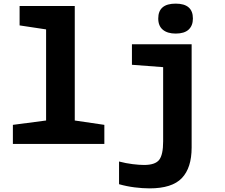

<svg xmlns="http://www.w3.org/2000/svg" viewBox="-20 -793 1240 1058"><path d="M51 0V-105L234 -129V-631L88 -653V-760H392V-129L555 -105V0ZM948 -608Q903 -608 877.5 -629Q852 -650 852 -691Q852 -773 948 -773Q1043 -773 1043 -691Q1043 -652 1019.5 -630Q996 -608 948 -608ZM804 245Q766 245 722 239.5Q678 234 636 222V97Q674 107 711 111.5Q748 116 774 116Q835 116 857 88Q879 60 879 -14V-423L707 -436V-549H1036V20Q1036 132 982 188.5Q928 245 804 245Z"/></svg>

Font: Noto Sans Mono ExtraBold
Style: Regular
Weight: 800
Designer: Monotype Design Team
Foundry: Monotype Imaging Inc.
Version: Version 2.014